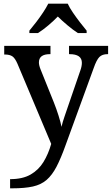

<svg xmlns="http://www.w3.org/2000/svg" viewBox="-20 -786 609 1046"><path d="M35 190Q103 190 146.5 165Q190 140 216.5 97Q243 54 259 -2L75 -439Q62 -469 47.5 -479Q33 -489 6 -489H3V-536H255V-491H252Q192 -491 192 -446Q192 -430 201 -408L273 -229Q287 -194 299 -156Q311 -118 315 -95Q321 -121 331.5 -151Q342 -181 350 -205L417 -400Q426 -424 426 -444Q426 -491 359 -491H356V-536H569V-491H566Q537 -491 521.5 -475.5Q506 -460 490 -414L338 3Q312 76 288 122Q264 168 234 194Q204 220 159.5 230Q115 240 46 240H35ZM140 -619Q156 -638 176 -664Q196 -690 214 -717Q232 -744 243 -766H349Q359 -744 377.5 -717Q396 -690 416 -664Q436 -638 452 -619V-606H404Q378 -623 348 -648Q318 -673 295 -696Q273 -673 243.5 -648Q214 -623 187 -606H140Z"/></svg>

Font: Noto Serif Hentaigana Medium
Style: Regular
Weight: 500
Designer: Kazuhiro Yamada
Foundry: nipponia
Version: Version 1.000; ttfautohint (v1.8.4.7-5d5b)